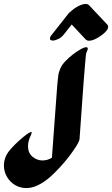

<svg xmlns="http://www.w3.org/2000/svg" viewBox="-35 -944 572 980"><path d="M124 -257Q108 -225 108 -198Q108 -163 131 -144Q154 -125 182 -125Q194 -125 206.5 -128.5Q219 -132 230 -139L257 -506Q260 -536 261.5 -551Q263 -566 266 -575.5Q269 -585 274 -597Q281 -613 298.5 -631.5Q316 -650 337 -666Q358 -682 376.5 -692.5Q395 -703 405 -703Q413 -703 413 -696Q413 -691 410 -685Q408 -680 406 -675.5Q404 -671 403 -658Q402 -645 399 -614Q391 -520 384.5 -424.5Q378 -329 371 -234Q370 -224 356.5 -201.5Q343 -179 321 -150Q299 -121 272.5 -92Q246 -63 219 -39Q154 16 100 16Q67 16 41 0Q15 -16 0 -42.5Q-15 -69 -15 -99Q-15 -127 -2 -153Q5 -167 22.5 -186.5Q40 -206 61 -225Q82 -244 99.5 -257Q117 -270 124 -270Q127 -270 127 -267Q127 -265 124 -257ZM404 -741 331 -819 290 -767Q279 -753 262.5 -745Q246 -737 235 -737Q220 -737 220 -747Q220 -756 228 -765L313 -873Q318 -880 326 -885Q342 -901 364.5 -912.5Q387 -924 403 -924Q411 -924 418 -919L514 -817Q517 -813 517 -807Q517 -794 499.5 -777.5Q482 -761 459 -748.5Q436 -736 419 -736Q411 -736 404 -741Z"/></svg>

Font: Ga Maamli
Style: Regular
Weight: 400
Designer: Afotey Clement Nii Odai, Ama Asantewa Diaka, David Abbey-Thompson
Foundry: Sorkin Type Co.
Version: Version 1.000; ttfautohint (v1.8.4.7-5d5b)